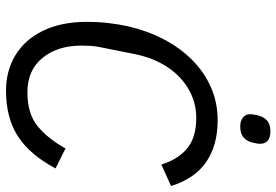

<svg xmlns="http://www.w3.org/2000/svg" viewBox="-164 -766 942 655"><g transform="rotate(90 307.5 -439.0)"><path d="M290 12Q222 12 169 -20Q116 -52 85.5 -114Q55 -176 55 -266Q55 -302 59 -336.5Q63 -371 70 -403Q85 -469 114 -525Q143 -581 184.5 -622.5Q226 -664 278 -687Q330 -710 391 -710Q476 -710 533 -671Q590 -632 615 -551L542 -518Q523 -577 485.5 -607Q448 -637 383 -637Q330 -637 285 -611Q240 -585 209 -538Q178 -491 165 -427L142 -312Q138 -293 137 -277Q136 -261 136 -246Q136 -164 178 -112.5Q220 -61 295 -61Q368 -61 410.5 -95.5Q453 -130 487 -191L555 -157Q509 -70 446 -29Q383 12 290 12ZM412 -787Q393 -787 381.5 -796Q370 -805 370 -822Q370 -826 371 -830.5Q372 -835 373 -843Q378 -866 391 -878Q404 -890 429 -890Q449 -890 460 -881Q471 -872 471 -855Q471 -851 470.5 -846.5Q470 -842 468 -834Q464 -812 450.5 -799.5Q437 -787 412 -787Z"/></g></svg>

Font: IBM Plex Sans Var
Style: Italic
Weight: 400
Italic angle: -11.31°
Designer: Mike Abbink, Paul van der Laan, Pieter van Rosmalen
Foundry: Bold Monday
Version: Version 1.001